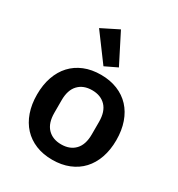

<svg xmlns="http://www.w3.org/2000/svg" viewBox="-190 -922 980 1057"><g transform="rotate(30 300.0 -393.5)"><path d="M300 12Q241 12 194.5 -7Q148 -26 115.5 -61Q83 -96 65.5 -146Q48 -196 48 -258Q48 -320 65.5 -370Q83 -420 115.5 -455Q148 -490 194.5 -509Q241 -528 300 -528Q358 -528 405 -509Q452 -490 484.5 -455Q517 -420 534.5 -370Q552 -320 552 -258Q552 -196 534.5 -146Q517 -96 484.5 -61Q452 -26 405 -7Q358 12 300 12ZM300 -86Q355 -86 387 -119.5Q419 -153 419 -218V-298Q419 -363 387 -396.5Q355 -430 300 -430Q245 -430 213 -396.5Q181 -363 181 -298V-218Q181 -153 213 -119.5Q245 -86 300 -86ZM161 -745 269 -799 364 -612 287 -575Z"/></g></svg>

Font: IBM Plex Mono SemiBold
Style: Regular
Weight: 600
Monospace: yes
Designer: Mike Abbink, Paul van der Laan, Pieter van Rosmalen
Foundry: Bold Monday
Version: Version 2.3